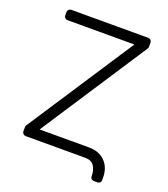

<svg xmlns="http://www.w3.org/2000/svg" viewBox="-149 -832 909 1040"><g transform="rotate(20 305.5 -312.0)"><path d="M493.6 83.5Q493.6 46.9 478.3 23.8Q463.4 0 425.1 0H83.5Q74.9 0 68.9 -6Q62.9 -12.1 62.9 -20.6V-44Q62.9 -50.1 66.1 -55.4L467 -667.6H81.7Q73.2 -667.6 67.1 -673.7Q61.1 -679.7 61.1 -688.2V-706.7Q61.1 -715.2 67.1 -721.2Q73.2 -727.3 81.7 -727.3H524.9Q533.7 -727.3 539.8 -721.2Q545.8 -715.2 545.8 -706.7V-683.2Q545.8 -676.8 542.3 -671.9L142 -59.7H425.4Q485.8 -59.7 519.9 -24.5Q554.3 10.3 554.3 68.9V83.5Q554.3 91.3 548.8 96.8Q543.3 102.3 535.5 102.3H512.4Q504.6 102.3 499.1 96.8Q493.6 91.3 493.6 83.5Z"/></g></svg>

Font: DeltaSans Light
Style: Regular
Weight: 300
Designer: Rasmus Andersson
Foundry: rsms
Version: Version 3.012